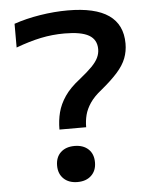

<svg xmlns="http://www.w3.org/2000/svg" viewBox="-53 -784 657 838"><g transform="rotate(-5 275.0 -365.0)"><path d="M194 -225Q194 -265 203 -300Q212 -335 235 -369Q258 -403 302 -437Q337 -465 356.5 -485Q376 -505 384.5 -523Q393 -541 393 -560Q393 -602 359 -621.5Q325 -641 252 -641Q199 -641 148.5 -630.5Q98 -620 39 -598V-702Q91 -720 153.5 -730Q216 -740 275 -740Q395 -740 454.5 -698.5Q514 -657 514 -574Q514 -540 502.5 -510Q491 -480 464 -449.5Q437 -419 392 -382Q359 -356 341.5 -330Q324 -304 317.5 -278.5Q311 -253 311 -225ZM253 10Q215 10 192.5 -11.5Q170 -33 170 -69Q170 -106 192.5 -127Q215 -148 253 -148Q291 -148 313.5 -127Q336 -106 336 -69Q336 -33 313.5 -11.5Q291 10 253 10Z"/></g></svg>

Font: M PLUS Code Latin SemiExpanded Medium
Style: Regular
Weight: 500
Width: 6
Designer: Coji Morishita
Foundry: UNDERFOREST DESIGN
Version: Version 1.002; ttfautohint (v1.8.3)